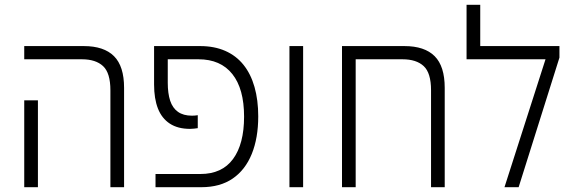

<svg xmlns="http://www.w3.org/2000/svg" viewBox="-20 -780 2384 800"><path d="M440 0V-404Q440 -476 409.5 -504.5Q379 -533 321 -533H81V-588H329Q413 -588 455 -546Q497 -504 497 -414V0ZM81 0V-362H138V0Z M628 0V-55H815Q905 -55 951 -117.5Q997 -180 997 -294Q997 -410 948 -471.5Q899 -533 807 -533H648V-588H814Q873 -588 918.5 -568Q964 -548 994.5 -510Q1025 -472 1040.5 -417.5Q1056 -363 1056 -295Q1056 -205 1029 -138.5Q1002 -72 949.5 -36Q897 0 819 0ZM772 -243Q721 -243 687.5 -265Q654 -287 638 -328Q622 -369 622 -428V-588H679V-435Q679 -391 689 -360.5Q699 -330 721.5 -314Q744 -298 780 -298Q786 -298 792 -298.5Q798 -299 804 -300V-246Q797 -245 788.5 -244Q780 -243 772 -243Z M1186 0V-588H1243V0Z M1665 -588Q1749 -588 1791 -546Q1833 -504 1833 -414V0H1776V-404Q1776 -476 1745.5 -504.5Q1715 -533 1657 -533H1462V0H1405V-588Z M1981 -588H2311V-540L2141 0H2082L2253 -533H1924V-760H1981Z"/></svg>

Font: Noto Sans Hebrew SemiCondensed Light
Style: Regular
Weight: 300
Width: 4
Designer: Monotype Design Team
Foundry: Monotype Imaging Inc.
Version: Version 2.003